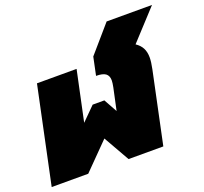

<svg xmlns="http://www.w3.org/2000/svg" viewBox="-142 -858 1063 1002"><g transform="rotate(-20 389.5 -357.0)"><path d="M94 -535H314L255 -257L329 -331H394L435 -257L461 -378Q466 -403 466 -416Q466 -442 450 -454Q434 -466 397 -466L418 -566L546 -714H798L647 -550Q671 -534 682 -512.5Q693 -491 693 -461Q693 -436 685 -398L601 0H408L326 -144L184 0H-19Z"/></g></svg>

Font: Prompt Black
Style: Italic
Weight: 900
Italic angle: -12°
Designer: Katatrad Team
Foundry: CadsonDemak
Version: Version 1.001